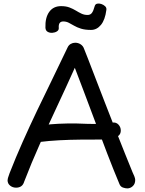

<svg xmlns="http://www.w3.org/2000/svg" viewBox="-20 -1026 806 1065"><path d="M114 -18Q109 -1 97.5 7Q86 15 69 15Q50 15 36 3.5Q22 -8 22 -26Q22 -31 24 -38.5Q26 -46 33 -65Q67 -152 105.5 -238.5Q144 -325 185.5 -412Q227 -499 270 -586.5Q313 -674 355 -763Q361 -776 372.5 -782.5Q384 -789 397 -789Q414 -789 427.5 -780Q441 -771 446 -756Q451 -744 468 -700.5Q485 -657 509 -594Q533 -531 561.5 -458Q590 -385 618.5 -312Q647 -239 672.5 -176Q698 -113 715 -71Q720 -61 725 -48.5Q730 -36 730 -28Q730 -6 716.5 6.5Q703 19 686 19Q676 19 662.5 14.5Q649 10 643 -4Q609 -85 574.5 -175Q540 -265 507 -353.5Q474 -442 445 -518.5Q416 -595 395 -650Q346 -541 296.5 -435.5Q247 -330 200.5 -226Q154 -122 114 -18ZM196 -238Q181 -237 163.5 -252Q146 -267 146 -286Q146 -299 155 -307.5Q164 -316 176.5 -321Q189 -326 200 -328Q222 -333 261 -336.5Q300 -340 352 -341Q404 -342 465 -339Q484 -338 504 -338.5Q524 -339 542.5 -340Q561 -341 576.5 -342.5Q592 -344 603 -346Q624 -349 637 -335Q650 -321 650 -302Q650 -285 639.5 -275Q629 -265 612 -260Q595 -255 576.5 -253.5Q558 -252 542 -252Q485 -252 426 -251.5Q367 -251 309.5 -248Q252 -245 196 -238ZM485 -860Q452 -860 429.5 -867Q407 -874 391 -883.5Q375 -893 361 -900Q347 -907 331 -907Q303 -907 306 -871Q307 -859 296 -852Q285 -845 270.5 -844Q256 -843 244.5 -849.5Q233 -856 232 -872Q230 -928 253 -960Q276 -992 319 -992Q346 -992 365.5 -984.5Q385 -977 400.5 -967.5Q416 -958 431.5 -950.5Q447 -943 466 -943Q481 -943 489.5 -954Q498 -965 505 -991Q508 -1003 518.5 -1005.5Q529 -1008 541.5 -1004Q554 -1000 563 -991.5Q572 -983 570 -971Q563 -916 540 -888Q517 -860 485 -860Z"/></svg>

Font: Playpen Sans
Style: Regular
Weight: 400
Designer: Laura Meseguer, Veronika Burian, José Scaglione, Kostas Bartsokas, Vera Evstafieva, Tom Grace, Yorlmar Campos
Foundry: TypeTogether
Version: Version 2.000